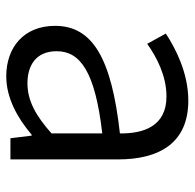

<svg xmlns="http://www.w3.org/2000/svg" viewBox="-24 -570 607 598"><g transform="rotate(90 279.0 -270.5)"><path d="M217 13C285 13 347 -22 399 -66H402L410 0H476V-335C476 -465 424 -554 293 -554C206 -554 130 -514 84 -484L116 -426C157 -455 215 -486 280 -486C373 -486 396 -414 395 -341C163 -315 60 -257 60 -139C60 -41 128 13 217 13ZM239 -53C184 -53 139 -79 139 -144C139 -218 204 -264 395 -286V-128C340 -79 293 -53 239 -53Z"/></g></svg>

Font: Noto Sans CJK HK DemiLight
Style: Regular
Weight: 350
Designer: Ryoko NISHIZUKA 西塚涼子 (kana, bopomofo & ideographs); Paul D. Hunt (Latin, Greek & Cyrillic); Sandoll Communications 산돌커뮤니
Foundry: Adobe
Version: Version 2.004;hotconv 1.0.118;makeotfexe 2.5.65603